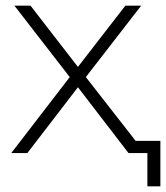

<svg xmlns="http://www.w3.org/2000/svg" viewBox="-20 -542 588 680"><path d="M435 0 256 -233 77 0H20L227 -269L31 -522H88L256 -305L424 -522H480L284 -269L494 0ZM548 -43V118H502V0H435V-43Z"/></svg>

Font: Montserrat Alternates Light
Style: Regular
Weight: 300
Designer: Julieta Ulanovsky
Foundry: Julieta Ulanovsky
Version: Version 7.200